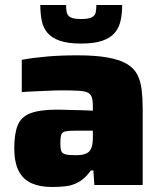

<svg xmlns="http://www.w3.org/2000/svg" viewBox="-20 -739 647 767"><path d="M188 8Q140 8 106 -7Q72 -22 54.5 -56.5Q37 -91 37 -147Q37 -204 50.5 -238Q64 -272 101.5 -286.5Q139 -301 209 -301Q217 -301 233.5 -300.5Q250 -300 271 -299.5Q292 -299 312.5 -298.5Q333 -298 351 -297V-314Q351 -338 346.5 -351Q342 -364 330 -369.5Q318 -375 293 -376.5Q268 -378 226 -378Q202 -378 173.5 -376.5Q145 -375 117 -374Q89 -373 67 -371V-500Q109 -508 165.5 -513Q222 -518 289 -518Q363 -518 411.5 -509Q460 -500 488 -483Q516 -466 529 -440Q542 -414 546 -380Q550 -346 550 -304V0H357L353 -58H343Q321 -27 295.5 -12.5Q270 2 243 5Q216 8 188 8ZM283 -119Q300 -119 311.5 -121.5Q323 -124 331 -129.5Q339 -135 343 -144Q348 -153 349.5 -165.5Q351 -178 351 -194V-217H278Q253 -217 240.5 -214Q228 -211 224.5 -200Q221 -189 221 -165Q221 -146 224.5 -136Q228 -126 241.5 -122.5Q255 -119 283 -119ZM304 -565Q251 -565 218.5 -576.5Q186 -588 169 -608.5Q152 -629 146.5 -657.5Q141 -686 141 -719H244Q244 -703 246.5 -690Q249 -677 261.5 -670Q274 -663 304 -663Q334 -663 347 -670Q360 -677 362.5 -690Q365 -703 365 -719H468Q468 -686 462 -657.5Q456 -629 439 -608.5Q422 -588 389.5 -576.5Q357 -565 304 -565Z"/></svg>

Font: Saira SemiExpanded ExtraBold
Style: Regular
Weight: 800
Width: 6
Designer: Hector Gatti with collaboration of the Omnibus-Type team
Foundry: Omnibus-Type
Version: Version 1.101